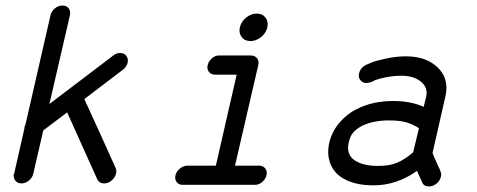

<svg xmlns="http://www.w3.org/2000/svg" viewBox="-20 -668 1720 692"><path d="M205 -648Q220 -648 227.5 -638Q235 -628 232 -614Q232 -614 232 -613L158 -293Q172 -304 196 -322Q220 -340 270 -378Q320 -416 353.5 -441.5Q387 -467 387 -467Q399 -477 413 -477Q428 -477 435.5 -466.5Q443 -456 440 -442Q436 -426 422 -416L284 -311Q291 -295 303 -269.5Q315 -244 339.5 -189.5Q364 -135 380.5 -98.5Q397 -62 397 -62Q401 -53 398 -42Q395 -28 382.5 -17.5Q370 -7 356 -7Q337 -7 330 -23L222 -263L136 -198L100 -42Q97 -28 84.5 -17.5Q72 -7 57.5 -7Q43 -7 35 -17.5Q27 -28 30 -42Q31 -42 31 -42Q68 -205 68 -205Q68 -209 69 -212.5Q70 -216 72 -220L162 -613Q162 -613 162 -614Q166 -628 178 -638Q190 -648 205 -648Z M867 -604.5Q885 -619 905.5 -619Q926 -619 937 -604.5Q948 -590 943.5 -569.5Q939 -549 921 -534.5Q903 -520 882.5 -520Q862 -520 851 -534.5Q840 -549 844.5 -569.5Q849 -590 867 -604.5ZM771 -468H884Q899 -468 906.5 -458Q914 -448 911 -434L827 -71H914Q928 -71 936 -61Q944 -51 940.5 -36.5Q937 -22 924.5 -11.5Q912 -1 897 -2H640Q625 -1 617 -11.5Q609 -22 612.5 -36.5Q616 -51 629 -61Q642 -71 656 -71H758L833 -399H755Q741 -399 733 -409Q725 -419 728.5 -433.5Q732 -448 744.5 -458.5Q757 -469 771 -468Z M1443 -465Q1512 -465 1553 -429Q1601 -387 1585 -319L1564 -227L1539 -117Q1540 -113 1543 -106Q1546 -99 1552.5 -84.5Q1559 -70 1563.5 -60.5Q1568 -51 1567 -51Q1572 -42 1569 -31Q1566 -17 1553.5 -6.5Q1541 4 1526 4Q1507 4 1501 -12L1483 -52Q1409 0 1327 0Q1250 0 1206 -32Q1180 -51 1169 -83Q1158 -115 1167 -155Q1177 -195 1204 -226.5Q1231 -258 1266 -275Q1323 -304 1397 -304Q1460 -304 1507 -283L1516 -319Q1523 -351 1499 -372Q1473 -395 1427 -395Q1398 -395 1371 -389.5Q1344 -384 1332 -379L1320 -373Q1310 -369 1301 -369Q1287 -369 1279 -379Q1271 -389 1274 -403Q1279 -424 1299 -434Q1306 -437 1318.5 -442.5Q1331 -448 1369 -456.5Q1407 -465 1443 -465ZM1381 -234Q1326 -234 1286 -215Q1265 -204 1253.5 -191Q1242 -178 1237 -155Q1227 -113 1256.5 -91.5Q1286 -70 1343 -70Q1385 -70 1412.5 -82Q1440 -94 1469 -119L1490 -206Q1466 -221 1443 -227.5Q1420 -234 1381 -234Z"/></svg>

Font: Brass Mono
Style: Italic
Weight: 400
Italic angle: -13°
Monospace: yes
Version: Version 1.100; ttfautohint (v1.8.3) -l 8 -r 50 -G 200 -x 14 